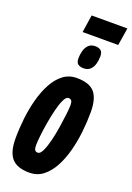

<svg xmlns="http://www.w3.org/2000/svg" viewBox="-169 -958 709 1029"><g transform="rotate(20 185.0 -443.0)"><path d="M140 10Q69 10 38.5 -25.5Q8 -61 8 -137Q8 -192 14.5 -250.5Q21 -309 35.5 -363Q50 -417 73.5 -460.5Q97 -504 130 -529Q163 -554 207 -554Q279 -554 309 -519Q339 -484 339 -407Q339 -352 332.5 -293.5Q326 -235 311.5 -181Q297 -127 273.5 -84Q250 -41 217 -15.5Q184 10 140 10ZM146 -106Q160 -106 172 -131.5Q184 -157 193.5 -195.5Q203 -234 209.5 -276Q216 -318 220 -352.5Q224 -387 224 -403Q224 -426 217.5 -432Q211 -438 201 -438Q188 -438 176 -413Q164 -388 154.5 -349Q145 -310 138 -268Q131 -226 127.5 -192Q124 -158 124 -142Q124 -119 130 -112.5Q136 -106 146 -106ZM221 -615Q202 -615 190 -623.5Q178 -632 178 -657Q178 -677 183.5 -698Q189 -719 203 -733.5Q217 -748 241 -748Q261 -748 273 -739Q285 -730 285 -705Q285 -685 279.5 -664Q274 -643 260 -629Q246 -615 221 -615ZM151 -796 166 -896H370L354 -796Z"/></g></svg>

Font: Georama ExtraCondensed
Style: Bold Italic
Weight: 700
Width: 2
Italic angle: -9°
Designer: Jean-Baptiste Levee
Foundry: Production Type
Version: Version 1.000